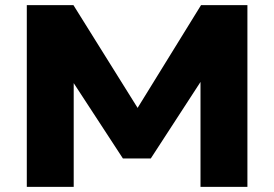

<svg xmlns="http://www.w3.org/2000/svg" viewBox="-20 -725 1064 745"><path d="M84 0V-705H265L526 -287H502L760 -705H940V0H758V-427H771L565 -110H457L250 -427H266V0Z"/></svg>

Font: Nunito Sans 10pt SemiExpanded Black
Style: Regular
Weight: 900
Width: 6
Designer: Vernon Adams
Foundry: Vernon Adams
Version: Version 3.101;gftools[0.9.27]